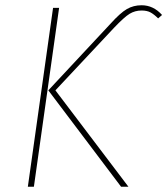

<svg xmlns="http://www.w3.org/2000/svg" viewBox="-20 -711 637 731"><path d="M164 -367 401 -621Q438 -662 463 -676.5Q488 -691 519 -691Q564 -691 597 -654L582 -641Q567 -656 553.5 -663.5Q540 -671 519 -671Q494 -671 473.5 -658.5Q453 -646 414 -605L191 -367L469 0H441ZM86 0 182 -681H205L109 0Z"/></svg>

Font: Fira Sans Thin
Style: Italic
Weight: 250
Italic angle: -8°
Designer: Carrois Corporate & Edenspiekermann AG
Foundry: Carrois Corporate GbR & Edenspiekermann AG
Version: Version 4.203